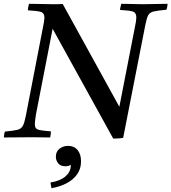

<svg xmlns="http://www.w3.org/2000/svg" viewBox="-42 -721 899 1007"><path d="M552 6 234 -570 147 -123Q145 -111 143 -96Q141 -81 141 -70Q141 -55 147 -48Q153 -41 171 -38Q189 -35 225 -32Q225 -25 224 -16Q223 -7 221 0Q206 0 184 -0.5Q162 -1 140.5 -1Q119 -1 105 -1Q80 -1 43.5 -0.5Q7 0 -22 0Q-21 -7 -20 -15.5Q-19 -24 -16 -31Q28 -35 48.5 -40Q69 -45 77.5 -60.5Q86 -76 93 -111L183 -576Q187 -595 189 -607.5Q191 -620 191 -628Q191 -652 174 -658Q157 -664 104 -667Q105 -683 110 -701Q140 -701 174.5 -700Q209 -699 231 -699Q239 -699 257.5 -699Q276 -699 287 -700L584 -161L665 -576Q669 -594 671 -607.5Q673 -621 673 -629Q673 -654 656.5 -660Q640 -666 587 -669Q588 -677 590 -684.5Q592 -692 594 -701Q609 -701 631 -700.5Q653 -700 675 -699.5Q697 -699 712 -699Q737 -699 771.5 -700Q806 -701 837 -701Q836 -693 835 -685.5Q834 -678 831 -670Q786 -666 764.5 -661Q743 -656 735 -640.5Q727 -625 720 -589L604 2Q594 4 578.5 5Q563 6 552 6ZM315 44Q347 44 365 66Q383 88 383 125Q383 165 362 194Q341 223 305.5 241Q270 259 228 266Q227 261 225 250.5Q223 240 223 236Q274 228 301.5 204Q329 180 329 148V143Q318 151 302 151Q275 151 263 135.5Q251 120 251 101Q251 74 270 59Q289 44 315 44Z"/></svg>

Font: Tiro Kannada
Style: Italic
Weight: 400
Italic angle: -11°
Designer: Kannada: John Hudson & Fiona Ross, assisted by Kaja Sojewska. Latin: John Hudson with Paul Hanslow, assisted by Kaja Soj
Foundry: Tiro Typeworks Ltd.
Version: Version 1.52